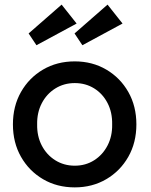

<svg xmlns="http://www.w3.org/2000/svg" viewBox="-20 -802 655 832"><path d="M36 -263Q36 -342 71 -403.5Q106 -465 166.5 -500.5Q227 -536 304 -536Q380 -536 440.5 -500.5Q501 -465 536 -403.5Q571 -342 571 -263Q571 -184 536 -122.5Q501 -61 440.5 -25.5Q380 10 304 10Q227 10 166.5 -25.5Q106 -61 71 -122.5Q36 -184 36 -263ZM466 -263Q467 -315 446 -355.5Q425 -396 388 -419Q351 -442 304 -442Q257 -442 219.5 -418.5Q182 -395 161 -354.5Q140 -314 141 -263Q140 -212 161 -171.5Q182 -131 219.5 -107.5Q257 -84 304 -84Q351 -84 388 -107.5Q425 -131 446 -171.5Q467 -212 466 -263ZM337 -606 303 -657 446 -782 511 -700ZM247 -782 312 -700 138 -606 104 -657Z"/></svg>

Font: Our Lexend
Style: Regular
Weight: 400
Designer: Bonnie Shaver-Troup, Thomas Jockin
Foundry: Lexend
Version: Version 1.007